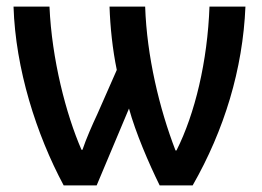

<svg xmlns="http://www.w3.org/2000/svg" viewBox="-20 -562 795 582"><path d="M724 -542H615C609 -376 571 -217 515 -106H512C463 -233 425 -392 420 -542H312C314 -481 321 -413 334 -350L275 -216C260 -184 241 -141 230 -108H227C180 -216 137 -382 130 -542H21C27 -353 90 -155 173 0H273L371 -233C391 -160 431 -67 464 0H564C660 -168 716 -352 724 -542Z"/></svg>

Font: Noto Sans UI SemiCondensed Medium
Style: Regular
Weight: 500
Width: 4
Designer: Monotype Design Team
Foundry: Monotype Imaging Inc.
Version: Version 1.901